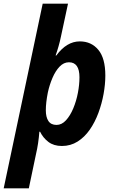

<svg xmlns="http://www.w3.org/2000/svg" viewBox="-61 -780 624 1039"><path d="M-41 239 170 -760H307L269 -583Q264 -558 256 -530Q248 -502 240 -480H244Q300 -556 371 -556Q433 -556 471 -510.5Q509 -465 509 -371Q509 -324 499.5 -271.5Q490 -219 471.5 -169Q453 -119 425 -78.5Q397 -38 359 -14Q321 10 274 10Q230 10 201 -12Q172 -34 156 -67H152Q147 -2 134 53L95 239ZM245 -104Q273 -104 296 -129Q319 -154 335.5 -193.5Q352 -233 360.5 -277.5Q369 -322 369 -362Q369 -443 312 -443Q284 -443 261.5 -419.5Q239 -396 223 -358.5Q207 -321 198 -280Q187 -225 187 -183Q187 -146 201 -125Q215 -104 245 -104Z"/></svg>

Font: Noto Sans SemiCondensed
Style: Bold Italic
Weight: 700
Width: 4
Italic angle: -12°
Designer: Monotype Design Team
Foundry: Monotype Imaging Inc.
Version: Version 2.013; ttfautohint (v1.8.4.7-5d5b)